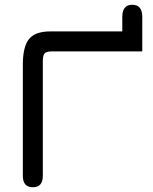

<svg xmlns="http://www.w3.org/2000/svg" viewBox="-20 -774 642 807"><path d="M118 13C146 13 160 -3 160 -35C160 -35 160 -517 160 -517C160 -517 160 -517 160 -517C160 -533.5 162.5 -544.5 168 -550C173 -555.5 183.5 -558 199 -558C199 -558 578 -558 578 -558C578 -558 578 -703 578 -703C578 -703 578 -703 578 -703C578 -737 564 -754 536 -754C536 -754 536 -754 536 -754C508 -754 494 -737 494 -703C494 -703 494 -642 494 -642C494 -642 192 -642 192 -642C192 -642 192 -642 192 -642C149.5 -642 120 -631.5 102.5 -610.5C85 -589.5 76 -553.5 76 -503C76 -503 76 -35 76 -35C76 -35 76 -35 76 -35C76 -3 90 13 118 13C118 13 118 13 118 13Z"/></svg>

Font: Jura-Fortis-Bold
Style: Bold
Weight: 500
Designer: Daniel Johnson, Alexei Vanyashin, Mirko Velimirovic
Foundry: Daniel Johnson
Version: ""